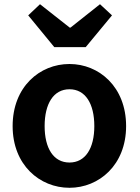

<svg xmlns="http://www.w3.org/2000/svg" viewBox="-20 -878 666 912"><path d="M310 14C450 14 579 -94 579 -279C579 -466 450 -574 310 -574C169 -574 40 -466 40 -279C40 -94 169 14 310 14ZM310 -106C234 -106 192 -174 192 -279C192 -385 234 -454 310 -454C386 -454 428 -385 428 -279C428 -174 386 -106 310 -106ZM238 -654H387L512 -805L455 -858L315 -747H311L170 -858L114 -805Z"/></svg>

Font: Noto Sans Japanese Bold
Style: Bold
Weight: 700
Designer: Ryoko NISHIZUKA (kana & ideographs); Paul D. Hunt (Latin, Greek & Cyrillic); Wenlong ZHANG (bopomofo); Sandoll Communica
Foundry: Adobe Systems Incorporated
Version: Version 1.000;PS 1;hotconv 1.0.78;makeotf.lib2.5.61930